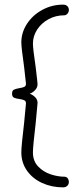

<svg xmlns="http://www.w3.org/2000/svg" viewBox="-20 -788 337 828"><path d="M64 -408Q78 -410 85 -413.5Q92 -417 92 -427Q92 -431 84 -499Q72 -583 72 -605Q72 -648 96.5 -685.5Q121 -723 162.5 -745.5Q204 -768 252 -768Q264 -768 270.5 -761.5Q277 -755 277 -745Q277 -736 271 -729Q265 -722 257 -722Q220 -722 189 -705Q158 -688 140 -660Q122 -632 122 -600Q122 -579 134 -497Q142 -431 142 -425Q142 -410 130.5 -398.5Q119 -387 108 -384Q120 -380 131 -369.5Q142 -359 142 -344Q142 -338 134 -258Q122 -156 122 -131Q122 -93 145 -69.5Q168 -46 199 -36Q230 -26 257 -26Q267 -26 272 -19Q277 -12 277 -4Q277 7 270 13.5Q263 20 252 20Q203 20 161.5 1Q120 -18 96 -52.5Q72 -87 72 -131Q72 -158 84 -258Q92 -338 92 -342Q92 -352 85 -355.5Q78 -359 64 -361Q48 -363 40 -367Q32 -371 32 -384Q32 -397 39.5 -401Q47 -405 64 -408Z"/></svg>

Font: Dosis
Style: Regular
Weight: 400
Designer: Edgar Tolentino, Pablo Impallari, Igino Marini
Foundry: Edgar Tolentino, Pablo Impallari, Igino Marini
Version: Version 1.007;Glyphs 3.1.1 (3134)